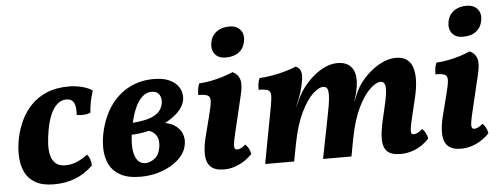

<svg xmlns="http://www.w3.org/2000/svg" viewBox="-48 -817 2469 950"><g transform="rotate(-5 1187.0 -342.0)"><path d="M184.5 9Q127.5 9 92.6 -11.5Q57.7 -31.9 41.5 -67.1Q25.2 -102.3 23.9 -145.8Q22.5 -189.3 32 -235.4Q40.9 -278.2 60.1 -319.4Q79.3 -360.6 110.9 -393.9Q142.6 -427.3 188.9 -447.1Q235.3 -467 299.5 -467Q334.3 -467 365.9 -458.6Q397.4 -450.3 416.5 -436.7Q407.5 -410.2 402 -382.4Q396.5 -354.7 395.1 -328.2Q364.6 -316.1 326.7 -323.2Q329.7 -363.8 319.3 -383.8Q308.9 -403.9 281.9 -403.9Q256.3 -403.9 236.2 -385.9Q216.1 -368 202.6 -335.8Q189.1 -303.5 181.6 -261Q175.5 -227.4 173.5 -194.9Q171.5 -162.4 177.8 -136.3Q184.1 -110.1 201.4 -95Q218.7 -79.8 250.2 -79.8Q281.3 -79.8 309.8 -92.7Q338.3 -105.6 360.8 -123.7Q370.3 -111.4 374.6 -98.2Q378.8 -84.9 379.7 -67.5Q336.5 -26.5 289.3 -8.8Q242.1 9 184.5 9Z M616.2 9Q553.2 9 515.8 -11.7Q478.4 -32.4 461.3 -66.9Q444.3 -101.4 443.1 -143.5Q442 -185.6 451.5 -227.8Q468.9 -304.3 506.9 -357.6Q545 -410.8 599.5 -438.9Q654.1 -467 719.9 -467Q766.5 -467 795.3 -454.5Q824.1 -441.9 839.1 -422.8Q854 -403.8 857.3 -382.9Q860.6 -362.1 856.5 -345.6Q849.5 -317.2 823.3 -291.2Q797.1 -265.3 758.3 -245.3Q719.5 -225.3 673.3 -213.5Q627.1 -201.7 579.6 -201.7L593.5 -259.9Q635.1 -262.4 668 -270.4Q700.9 -278.3 722.2 -294.9Q743.5 -311.6 749.5 -337.8Q756.1 -363.8 745.1 -384.4Q734 -405 704.6 -405Q681.3 -405 660.6 -387.6Q639.9 -370.2 623.8 -335Q607.7 -299.9 596.4 -245.2Q578 -151.6 591.9 -103.8Q605.7 -56.1 645.3 -56.1Q667.7 -56.1 690.8 -73.4Q714 -90.7 720 -130.4Q724.4 -158.3 716.4 -177.3Q708.4 -196.3 692.4 -206Q676.4 -215.7 656.5 -215.7L720.2 -248.4Q771.2 -248.4 801.3 -230.3Q831.3 -212.2 842.2 -183.9Q853.2 -155.6 845.2 -124.1Q836.2 -85.5 802 -55.4Q767.8 -25.2 719.3 -8.1Q670.8 9 616.2 9Z M1030.4 9Q984.9 9 963.9 -11.6Q943 -32.2 941.4 -68.9Q939.9 -105.6 951.4 -154.3L980.9 -270.1Q992.3 -313.3 993.2 -334.5Q994.1 -355.6 980.6 -362.2Q967.1 -368.7 934.6 -368.7Q934.2 -383.3 936.4 -398.6Q938.7 -413.8 944.3 -426Q973.4 -427.5 1003.7 -433.4Q1034 -439.4 1062.1 -448.1Q1090.1 -456.9 1113.1 -467Q1139.4 -454.5 1148 -429Q1156.6 -403.4 1144.3 -351.9L1099.2 -162Q1087.3 -112 1089 -97.7Q1090.7 -83.5 1103.1 -83.5Q1111.1 -83.5 1121.7 -88.4Q1132.3 -93.3 1144.7 -104.6Q1153.7 -97 1161.1 -83Q1168.5 -69 1170 -54.9Q1138.9 -23.3 1102.9 -7.2Q1066.8 9 1030.4 9ZM1086.1 -542Q1051.1 -542 1033.4 -563.7Q1015.6 -585.5 1021.1 -620.3Q1027.1 -655.1 1052.7 -674.2Q1078.3 -693.3 1117.4 -693.3Q1151.8 -693.3 1170.9 -671.4Q1189.9 -649.4 1182.9 -613Q1176.9 -579.7 1152.1 -560.9Q1127.3 -542 1086.1 -542Z M1906.5 9Q1860.4 9 1840.4 -11.2Q1820.3 -31.3 1820 -69.7Q1819.6 -108.1 1832.1 -162.4L1846.1 -223.2Q1863.7 -295.3 1862 -325.3Q1860.4 -355.4 1837.8 -355.4Q1816.4 -355.4 1785.6 -326.6Q1754.8 -297.9 1726 -238.9Q1697.2 -179.9 1679.7 -89.3L1663 0H1521.9L1562.6 -206.7Q1575 -265.8 1577.5 -297.8Q1580 -329.9 1574.3 -342.6Q1568.6 -355.4 1553.5 -355.4Q1531.1 -355.4 1500.5 -326.4Q1469.9 -297.5 1441.6 -238.5Q1413.2 -179.5 1395.2 -88.2L1378.5 0H1234.3L1286.1 -275.9Q1294.1 -317.1 1293.6 -336.8Q1293.1 -356.6 1279.6 -362.6Q1266.1 -368.7 1234.1 -368.7Q1233.6 -382.4 1235.9 -398.1Q1238.2 -413.8 1243.8 -426Q1272.8 -427.5 1306.1 -433.2Q1339.5 -438.9 1371.2 -447.9Q1402.9 -456.9 1426.9 -467Q1445 -458.9 1450.7 -443.6Q1456.5 -428.4 1453.1 -402Q1448.2 -368.4 1438.7 -338.1Q1429.1 -307.7 1412.9 -271.2H1413.9L1432.6 -311Q1446.2 -339.8 1468.3 -367.6Q1490.4 -395.4 1517.5 -417.8Q1544.6 -440.2 1574.6 -453.4Q1604.7 -466.5 1634.3 -466.5Q1664.2 -466.5 1684.5 -454.5Q1704.8 -442.5 1714.5 -418.5Q1724.2 -394.6 1720.9 -358.8Q1719.5 -340.7 1714.8 -318.9Q1710 -297 1700.5 -271.2H1701.5L1717.5 -307.9Q1731.2 -340.3 1754 -368.6Q1776.9 -396.9 1805.4 -419.3Q1834 -441.7 1864.5 -454.4Q1895.1 -467 1924.1 -467Q1987.2 -467 2005.7 -413.5Q2024.2 -360 2001.8 -263.7L1979.1 -169.2Q1969.6 -130.3 1967.4 -111.9Q1965.2 -93.5 1968.4 -88.2Q1971.7 -83 1979.6 -83Q1989.5 -83 1999.1 -87.9Q2008.7 -92.8 2024.1 -104.6Q2033.1 -96.1 2040.3 -82.3Q2047.4 -68.5 2048.9 -54.9Q2016.9 -21.4 1980.8 -6.2Q1944.8 9 1906.5 9Z M2208.4 9Q2162.9 9 2141.9 -11.6Q2121 -32.2 2119.4 -68.9Q2117.9 -105.6 2129.4 -154.3L2158.9 -270.1Q2170.3 -313.3 2171.2 -334.5Q2172.1 -355.6 2158.6 -362.2Q2145.1 -368.7 2112.6 -368.7Q2112.2 -383.3 2114.4 -398.6Q2116.7 -413.8 2122.3 -426Q2151.4 -427.5 2181.7 -433.4Q2212 -439.4 2240.1 -448.1Q2268.1 -456.9 2291.1 -467Q2317.4 -454.5 2326 -429Q2334.6 -403.4 2322.3 -351.9L2277.2 -162Q2265.3 -112 2267 -97.7Q2268.7 -83.5 2281.1 -83.5Q2289.1 -83.5 2299.7 -88.4Q2310.3 -93.3 2322.7 -104.6Q2331.7 -97 2339.1 -83Q2346.5 -69 2348 -54.9Q2316.9 -23.3 2280.9 -7.2Q2244.8 9 2208.4 9ZM2264.1 -542Q2229.1 -542 2211.4 -563.7Q2193.6 -585.5 2199.1 -620.3Q2205.1 -655.1 2230.7 -674.2Q2256.3 -693.3 2295.4 -693.3Q2329.8 -693.3 2348.9 -671.4Q2367.9 -649.4 2360.9 -613Q2354.9 -579.7 2330.1 -560.9Q2305.3 -542 2264.1 -542Z"/></g></svg>

Font: Vollkorn
Style: Italic
Weight: 400
Italic angle: -11°
Designer: Friedrich Althausen
Foundry: Friedrich Althausen
Version: Version 5.001